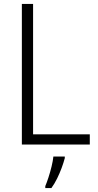

<svg xmlns="http://www.w3.org/2000/svg" viewBox="-20 -734 497 975"><path d="M91 0V-714H148V-52H436V0ZM309 69Q303 92 293 119Q283 146 270 172.5Q257 199 241 221H210V211Q217 195 226 167.5Q235 140 242 111Q249 82 251 61H309Z"/></svg>

Font: Noto Sans Hebrew SemiCondensed Light
Style: Regular
Weight: 300
Width: 4
Designer: Monotype Design Team
Foundry: Monotype Imaging Inc.
Version: Version 2.003